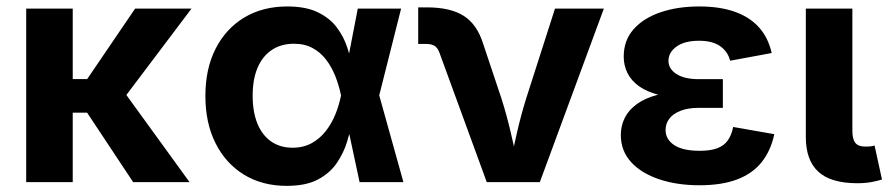

<svg xmlns="http://www.w3.org/2000/svg" viewBox="-20 -573 2802 604"><path d="M208.8 -545.9V0H62.4V-545.9ZM582.4 -545.9 335.5 -218.5H171.4V-324.3H254.3L405 -545.9ZM398.9 0 250.5 -223.9 362 -295.6 576.3 0Z M882 11.7Q805.1 11.7 747.4 -23.6Q689.8 -59 658 -122.6Q626.1 -186.1 626.1 -271Q626.1 -356.4 658.2 -419.6Q690.3 -482.8 748.3 -517.8Q806.4 -552.7 883.8 -552.7Q942.1 -552.7 979.8 -534.4Q1017.4 -516.1 1039.4 -486.9Q1061.3 -457.6 1072.3 -424Q1083.3 -390.5 1088.4 -360.5H1136L1172.6 -274.4L1249.1 0H1111.2L1052.5 -274.4Q1046.2 -304.5 1035 -333.1Q1023.7 -361.6 1006.3 -384.7Q988.9 -407.9 963.8 -421.6Q938.7 -435.4 904.7 -435.4Q864.2 -435.4 835 -415.8Q805.8 -396.3 790.3 -359.9Q774.8 -323.5 774.8 -271.9Q774.8 -220.9 789.8 -184.2Q804.8 -147.5 833.1 -127.9Q861.3 -108.3 900.3 -108.3Q934.6 -108.3 960.7 -122.8Q986.7 -137.3 1005.2 -161.1Q1023.6 -185 1035.3 -213.9Q1046.9 -242.7 1052.5 -271.5L1105.5 -545.9H1241.8L1172.6 -271.5L1136 -191H1088.3Q1082.3 -161.2 1071.6 -126.3Q1060.8 -91.3 1039.3 -59.9Q1017.9 -28.4 980.1 -8.3Q942.4 11.7 882 11.7Z M1511.3 0 1362.2 -407.8Q1357 -422.4 1347.2 -428.6Q1337.4 -434.8 1321 -434.8H1295.6V-549.8H1323.1Q1397.1 -549.8 1439.2 -522.9Q1481.3 -495.9 1500.4 -433.9L1557.7 -262.5Q1574.6 -209.1 1587 -155.1Q1599.5 -101 1612.6 -43.1H1581.1Q1594 -101 1606.2 -155.2Q1618.5 -209.3 1635 -262.5L1725.9 -545.9H1879.6L1678.2 0Z M2180.4 9.8Q2109.8 9.8 2053.8 -9Q1997.7 -27.7 1965.3 -63.1Q1933 -98.5 1933 -148.5Q1933 -177 1945.2 -201.9Q1957.4 -226.7 1983.2 -245.5Q2009 -264.3 2049.5 -275Q2090.1 -285.8 2146.7 -285.8H2254V-233.7H2178Q2144.7 -233.7 2121.5 -224.7Q2098.2 -215.8 2086 -200.2Q2073.8 -184.5 2073.8 -163.9Q2073.8 -134.7 2100.8 -116.7Q2127.8 -98.6 2181.2 -98.6Q2215.5 -98.6 2236.8 -106.8Q2258 -114.9 2269.7 -131.6Q2281.5 -148.3 2286.4 -173.6L2415.8 -150.9Q2404.8 -99 2376.2 -63.1Q2347.6 -27.1 2299.3 -8.7Q2250.9 9.8 2180.4 9.8ZM2146.7 -264.4Q2093.6 -264.4 2054.9 -274Q2016.2 -283.6 1991.2 -301.1Q1966.2 -318.7 1954.2 -342.7Q1942.1 -366.7 1942.1 -395Q1942.1 -445.8 1973.1 -480.9Q2004.1 -516 2058 -534.4Q2111.9 -552.7 2179.8 -552.7Q2244 -552.7 2291 -536.2Q2338.1 -519.7 2367.4 -487.2Q2396.7 -454.7 2407.6 -406.2L2277 -382Q2269.4 -411.1 2245.3 -427.9Q2221.2 -444.8 2179 -444.8Q2133.5 -444.8 2108.2 -426.5Q2082.9 -408.2 2082.9 -381.7Q2082.9 -356.3 2108 -340.2Q2133.1 -324 2178 -324H2254V-264.4Z M2677.4 3.4Q2593.7 3.4 2554.4 -32.7Q2515 -68.9 2515 -141.7V-545.9H2661.4V-161.8Q2661.4 -135.5 2670.6 -123.7Q2679.8 -111.9 2701.8 -111.9Q2713.6 -111.9 2720 -112.7Q2726.4 -113.6 2731.2 -115.3L2754.6 -8.3Q2742.9 -4.4 2722.7 -0.5Q2702.6 3.4 2677.4 3.4Z"/></svg>

Font: Inter Variable LoSnoCo
Style: Regular
Weight: 400
Designer: Rasmus Andersson
Foundry: rsms
Version: Version 4.000;git-a52131595; featfreeze: case,dlig,ss01,ss02